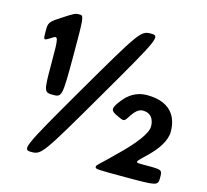

<svg xmlns="http://www.w3.org/2000/svg" viewBox="-115 -958 1175 1090"><g transform="rotate(15 472.5 -412.5)"><path d="M100 -654C138 -679 139 -675 139 -513C139 -350 141 -345 194 -345C246 -345 248 -352 248 -585C248 -818 247 -825 222 -825C197 -825 194 -824 128 -781C62 -738 60 -735 60 -683C60 -630 61 -629 100 -654ZM640 -825C583 -825 574 -813 341 -413C108 -12 103 0 160 0C217 0 226 -12 459 -413C692 -813 697 -825 640 -825ZM710 -391C774 -391 778 -333 778 -316C778 -272 717 -200 656 -139C543 -25 534 -27 534 -14C534 0 539 0 719 0C898 0 903 -1 903 -48C903 -94 901 -95 815 -95C729 -95 736 -90 811 -164C852 -205 894 -261 894 -316C894 -375 873 -482 710 -482C646 -482 603 -448 575 -413C527 -353 537 -343 581 -323C625 -302 622 -305 649 -346C664 -369 685 -391 710 -391Z"/></g></svg>

Font: Hussar Print
Style: Bold
Weight: 700
Foundry: Cannot Into Space Fonts
Version: Version 2.00